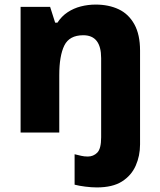

<svg xmlns="http://www.w3.org/2000/svg" viewBox="-20 -579 699 839"><path d="M403 240Q380 240 352.5 236.5Q325 233 306 228V95Q323 99 335.5 102Q348 105 364 105Q388 105 405 88Q422 71 422 21V-325Q422 -375 402.5 -400Q383 -425 344 -425Q283 -425 261 -380Q239 -335 239 -250V0H70V-549H199L221 -480H231Q249 -508 275.5 -525.5Q302 -543 333.5 -551Q365 -559 398 -559Q455 -559 498.5 -538.5Q542 -518 567 -473Q592 -428 592 -358V52Q592 102 573 145Q554 188 513 214Q472 240 403 240Z"/></svg>

Font: Noto Sans Symbols ExtraBold
Style: Regular
Weight: 800
Version: Version 2.002